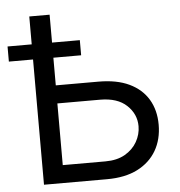

<svg xmlns="http://www.w3.org/2000/svg" viewBox="-69 -777 774 827"><g transform="rotate(-5 318.0 -364.0)"><path d="M153.3 -421.9H360.4Q439 -421.9 492.7 -396.5Q546.4 -371.1 574.5 -324.5Q602.5 -277.8 602.5 -214.8Q602.5 -151.4 574.5 -103Q546.4 -54.7 492.7 -27.3Q439 0 360.4 0H87.9V-727.5H175.8V-77.1H360.4Q410.6 -77.1 445.1 -96.9Q479.5 -116.7 497.6 -148.7Q515.6 -180.7 515.6 -215.8Q515.6 -268.1 475.6 -305.9Q435.5 -343.8 360.4 -343.8H153.3ZM-16.6 -541.5V-606.9H295.9V-541.5Z"/></g></svg>

Font: Inter
Style: Regular
Weight: 400
Designer: Rasmus Andersson
Foundry: rsms
Version: Version 4.000;git-8c9346024